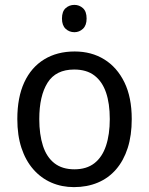

<svg xmlns="http://www.w3.org/2000/svg" viewBox="-20 -757 610 787"><path d="M520 -269Q520 -202 503.5 -150.5Q487 -99 456 -63Q425 -27 381 -8.5Q337 10 283 10Q233 10 190.5 -8.5Q148 -27 116.5 -63Q85 -99 68 -150.5Q51 -202 51 -269Q51 -358 79.5 -419.5Q108 -481 161 -513.5Q214 -546 286 -546Q355 -546 407.5 -513.5Q460 -481 490 -419.5Q520 -358 520 -269ZM141 -269Q141 -206 156 -159.5Q171 -113 203 -88Q235 -63 285 -63Q335 -63 367 -88Q399 -113 414.5 -159.5Q430 -206 430 -269Q430 -333 414.5 -378Q399 -423 367 -447.5Q335 -472 284 -472Q209 -472 175 -418Q141 -364 141 -269ZM285 -737Q305 -737 320 -723.5Q335 -710 335 -681Q335 -653 320 -639Q305 -625 285 -625Q264 -625 249 -639Q234 -653 234 -681Q234 -710 249 -723.5Q264 -737 285 -737Z"/></svg>

Font: Noto Sans Display
Style: Regular
Weight: 400
Designer: Monotype Design Team
Foundry: Monotype Imaging Inc.
Version: Version 2.003